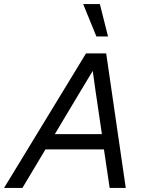

<svg xmlns="http://www.w3.org/2000/svg" viewBox="-55 -922 718 942"><path d="M475 -743H418L353 -902H435ZM483 0 455 -189H168L55 0H-35L367 -660H466L562 0ZM214 -264H445L414 -474L400 -574L342 -478Z"/></svg>

Font: Elaine Sans
Style: Italic
Weight: 400
Italic angle: -13°
Designer: Wei Huang
Foundry: Wei Huang
Version: Version 2.001;December 24, 2019;FontCreator 12.0.0.2547 64-b